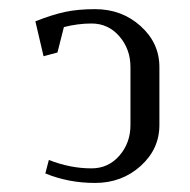

<svg xmlns="http://www.w3.org/2000/svg" viewBox="-20 -404 420 424"><path d="M58.1 -356.9Q95.2 -371.6 123.8 -377.7Q152.3 -383.8 189.9 -383.8Q249 -383.8 290.5 -346.4Q332 -309.1 332 -255.9V-127.9Q332 -74.7 290.5 -37.4Q249 0 189.9 0Q131.3 0 80.1 -21L87.9 -50.8Q134.8 -32.2 182.1 -32.2Q219.2 -32.2 243.7 -60.3Q268.1 -88.4 268.1 -127.9V-255.9Q268.1 -295.4 243.7 -323.7Q219.2 -352.1 182.1 -352.1Q151.9 -352.1 121.1 -344.2L106.9 -288.1L76.2 -279.8Z"/></svg>

Font: Gawaa
Style: Regular
Weight: 400
Designer: T. Christopher White
Version: Version 1.0